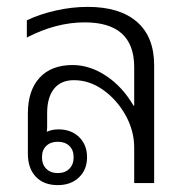

<svg xmlns="http://www.w3.org/2000/svg" viewBox="-20 -532 549 558"><path d="M148 6Q107 6 84 -18.5Q61 -43 61 -85V-202Q61 -269 95 -306Q129 -343 191 -343Q241 -343 288.5 -311.5Q336 -280 368 -225H370V-337Q370 -467 226 -467Q143 -467 58 -423V-473Q96 -491 142.5 -501.5Q189 -512 235 -512Q328 -512 378 -468.5Q428 -425 428 -342V0H370V-103Q370 -152 345 -197Q320 -242 280 -270.5Q240 -299 195 -299Q157 -299 137 -274Q117 -249 117 -203V-165Q117 -157 116 -149Q131 -156 150 -156Q187 -156 210 -133.5Q233 -111 233 -75Q233 -39 209.5 -16.5Q186 6 148 6ZM148 -29Q169 -29 181.5 -41.5Q194 -54 194 -75Q194 -96 181.5 -108Q169 -120 148 -120Q127 -120 114.5 -108Q102 -96 102 -75Q102 -54 114.5 -41.5Q127 -29 148 -29Z"/></svg>

Font: Noto Sans Thai Looped UI Light
Style: Regular
Weight: 300
Designer: Cadson Demak Team
Foundry: Cadson Demak Co., Ltd.
Version: Version 1.000